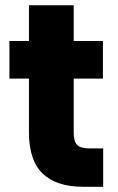

<svg xmlns="http://www.w3.org/2000/svg" viewBox="-20 -715 452 735"><path d="M375 0H297.9Q196.3 0 143.6 -50.3Q90.8 -100.6 90.8 -209V-414.1H16.1V-558.1H90.8V-694.8H262.2V-558.1H374V-414.1H262.2V-206.1Q262.2 -173.3 275.4 -160.2Q288.6 -147 320.8 -147H375Z"/></svg>

Font: Biathlonist
Style: Bold
Weight: 700
Designer: Go4gold
Foundry: Go4gold
Version: Version 3.010;FEAKit 1.0